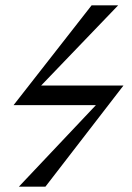

<svg xmlns="http://www.w3.org/2000/svg" viewBox="-20 -703 497 723"><path d="M445 -381H135L425 -683H325L31 -307H341L51 0H151Z"/></svg>

Font: XITS
Style: Italic
Weight: 400
Italic angle: -16.33°
Designer: MicroPress Inc., with final additions and corrections provided by Coen Hoffman, Elsevier (retired)
Version: Version 1.302